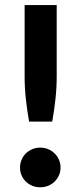

<svg xmlns="http://www.w3.org/2000/svg" viewBox="-20 -746 326 772"><path d="M208 -725.5V-439.5Q208 -394 203.2 -349.5Q198.5 -305 190 -257H97Q88.5 -305 83.8 -349.5Q79 -394 79 -439.5V-725.5ZM60.5 -72.5Q60.5 -89 66.8 -103.8Q73 -118.5 84 -129.2Q95 -140 109.8 -146.2Q124.5 -152.5 142 -152.5Q159 -152.5 173.8 -146.2Q188.5 -140 199.5 -129.2Q210.5 -118.5 217 -103.8Q223.5 -89 223.5 -72.5Q223.5 -55.5 217 -41Q210.5 -26.5 199.5 -15.8Q188.5 -5 173.8 1Q159 7 142 7Q124.5 7 109.8 1Q95 -5 84 -15.8Q73 -26.5 66.8 -41Q60.5 -55.5 60.5 -72.5Z"/></svg>

Font: Lato 2
Style: Regular
Weight: 800
Designer: Lukasz Dziedzic with Adam Twardoch and Botio Nikoltchev
Foundry: tyPoland Lukasz Dziedzic
Version: Version 2.015; 2015-08-06; http://www.latofonts.com/